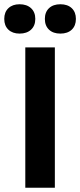

<svg xmlns="http://www.w3.org/2000/svg" viewBox="-35 -883 377 903"><path d="M57 -863Q91 -863 111 -844.5Q131 -826 131 -794Q131 -762 111 -743.5Q91 -725 57 -725Q24 -725 4.5 -743.5Q-15 -762 -15 -794Q-15 -826 4.5 -844.5Q24 -863 57 -863ZM249 -863Q283 -863 302.5 -844.5Q322 -826 322 -794Q322 -762 302.5 -743.5Q283 -725 249 -725Q215 -725 195.5 -743.5Q176 -762 176 -794Q176 -826 195.5 -844.5Q215 -863 249 -863ZM223 -660V0H84V-660Z"/></svg>

Font: Kantumruy Pro SemiBold
Style: Regular
Weight: 600
Version: Version 1.002